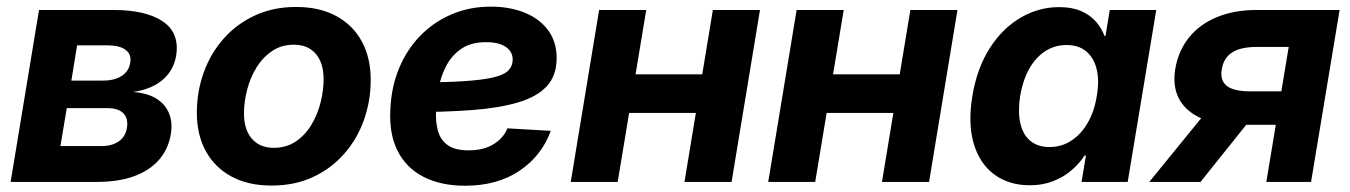

<svg xmlns="http://www.w3.org/2000/svg" viewBox="-20 -560 4156 591"><path d="M12.7 0 100.1 -529.3H329.1Q429.7 -529.3 481.7 -493.7Q533.7 -458 522 -387.7Q514.6 -344.2 481.4 -314.9Q448.2 -285.6 389.6 -276.9Q434.6 -273.4 462.2 -255.9Q489.7 -238.3 500.7 -210.2Q511.7 -182.1 505.9 -147.5Q498.5 -101.6 469.7 -68.4Q440.9 -35.2 392.8 -17.6Q344.7 0 277.3 0ZM166 -110.4H292.5Q324.7 -110.4 345.5 -124.8Q366.2 -139.2 370.6 -166Q375.5 -194.8 360.1 -210.9Q344.7 -227.1 311.5 -227.1H185.5ZM199.7 -312H297.9Q332.5 -312 354.7 -326.4Q377 -340.8 380.9 -367.2Q385.3 -392.6 366.7 -406.5Q348.1 -420.4 311.5 -420.4H217.3Z M815.9 11.2Q744.1 11.2 692.6 -16.6Q641.1 -44.4 613.5 -94.7Q585.9 -145 585.9 -212.9Q585.9 -278.3 607.2 -337.2Q628.4 -396 668.7 -441.4Q709 -486.8 765.4 -512.7Q821.8 -538.6 891.1 -538.6Q963.4 -538.6 1014.9 -510.7Q1066.4 -482.9 1093.8 -432.4Q1121.1 -381.8 1121.1 -314Q1121.1 -249.5 1100.3 -190.9Q1079.6 -132.3 1039.6 -86.7Q999.5 -41 943.1 -14.9Q886.7 11.2 815.9 11.2ZM822.8 -105Q861.3 -105 890.4 -124.5Q919.4 -144 938.5 -175.8Q957.5 -207.5 966.8 -244.6Q976.1 -281.7 976.1 -316.4Q976.1 -349.6 965.3 -373.3Q954.6 -397 934.1 -409.7Q913.6 -422.4 884.3 -422.4Q846.2 -422.4 817.4 -402.8Q788.6 -383.3 769.3 -351.8Q750 -320.3 740.5 -283.2Q731 -246.1 731 -210.4Q731 -161.6 755.1 -133.3Q779.3 -105 822.8 -105Z M1411.6 11.7Q1337.9 11.7 1284.7 -15.1Q1231.4 -42 1204.3 -94.7Q1177.2 -147.5 1181.6 -224.1Q1184.6 -292.5 1208.5 -350.1Q1232.4 -407.7 1273.9 -450.2Q1315.4 -492.7 1370.6 -516.1Q1425.8 -539.6 1491.2 -539.6Q1548.8 -539.6 1594.5 -521.2Q1640.1 -502.9 1666.7 -467.5Q1693.4 -432.1 1693.4 -380.9Q1693.4 -327.6 1663.3 -294.9Q1633.3 -262.2 1575.2 -244.9Q1517.1 -227.5 1432.9 -221.2Q1348.6 -214.8 1239.7 -214.8L1254.9 -306.2Q1348.1 -306.2 1407.5 -310.1Q1466.8 -314 1499.8 -322Q1532.7 -330.1 1545.4 -343.8Q1558.1 -357.4 1558.1 -376.5Q1558.1 -401.4 1536.6 -415.8Q1515.1 -430.2 1476.1 -430.2Q1430.2 -430.2 1400.6 -410.2Q1371.1 -390.1 1354.2 -358.4Q1337.4 -326.7 1330.3 -290Q1323.2 -253.4 1322.3 -220.2Q1320.3 -185.5 1327.9 -157.7Q1335.4 -129.9 1357.7 -113.5Q1379.9 -97.2 1422.4 -97.2Q1467.8 -97.2 1498.5 -115.7Q1529.3 -134.3 1542 -165L1675.3 -157.2Q1647.9 -81.1 1579.6 -34.7Q1511.2 11.7 1411.6 11.7Z M2181.6 -331.1 2162.1 -212.4H1876.5L1896 -331.1ZM1969.2 -529.3 1881.3 0H1736.8L1824.2 -529.3ZM2319.3 -529.3 2231.9 0H2086.9L2174.3 -529.3Z M2789.6 -331.1 2770 -212.4H2484.4L2503.9 -331.1ZM2577.1 -529.3 2489.3 0H2344.7L2432.1 -529.3ZM2927.2 -529.3 2839.8 0H2694.8L2782.2 -529.3Z M3150.4 10.3Q3085.4 10.3 3040.5 -22.9Q2995.6 -56.2 2977.3 -117.7Q2959 -179.2 2973.1 -264.6Q2987.3 -350.1 3026.4 -411.4Q3065.4 -472.7 3121.3 -505.4Q3177.2 -538.1 3240.2 -538.1Q3279.8 -538.1 3307.4 -526.1Q3335 -514.2 3352.8 -494.1Q3370.6 -474.1 3379.9 -449.2H3382.8L3396 -529.3H3539.1L3451.2 0H3309.1L3322.8 -81.5H3318.8Q3301.8 -55.7 3277.1 -34.9Q3252.4 -14.2 3220.7 -2Q3189 10.3 3150.4 10.3ZM3210.4 -107.4Q3247.6 -107.4 3277.6 -127Q3307.6 -146.5 3328.1 -181.9Q3348.6 -217.3 3356 -264.6Q3364.3 -312.5 3355.5 -347.7Q3346.7 -382.8 3323.2 -402.1Q3299.8 -421.4 3262.7 -421.4Q3226.1 -421.4 3196.8 -402.1Q3167.5 -382.8 3147.9 -347.9Q3128.4 -313 3120.1 -264.6Q3112.8 -216.8 3120.6 -181.2Q3128.4 -145.5 3151.4 -126.5Q3174.3 -107.4 3210.4 -107.4Z M4015.6 0H3877.9L3946.8 -415.5H3848.6Q3798.8 -415.5 3772.7 -398.7Q3746.6 -381.8 3740.7 -346.7Q3734.9 -312.5 3756.3 -295.7Q3777.8 -278.8 3828.6 -278.8H3981.9L3964.8 -175.8H3794.9Q3688 -175.8 3636.2 -221.9Q3584.5 -268.1 3597.7 -348.6Q3607.4 -404.3 3640.1 -444.8Q3672.9 -485.4 3725.8 -507.3Q3778.8 -529.3 3848.6 -529.3H4103.5ZM3675.3 0H3517.6L3710.9 -237.3H3865.2Z"/></svg>

Font: Inter 24pt
Style: Bold Italic
Weight: 700
Italic angle: -9.3988°
Version: Version 4.001;git-66647c0bb